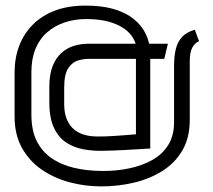

<svg xmlns="http://www.w3.org/2000/svg" viewBox="-20 -599 759 685"><path d="M690 -452 675 -493Q647 -485 630.5 -468Q614 -451 607.5 -425Q601 -399 601 -364V-163Q601 -115 580 -81.5Q559 -48 523 -28Q487 -8 442 1.5Q397 11 349 11Q292 11 245 0Q198 -11 163.5 -35Q129 -59 110.5 -97Q92 -135 92 -190V-342Q92 -389 106.5 -424.5Q121 -460 148 -483.5Q175 -507 210.5 -519Q246 -531 288 -531Q359 -531 405 -507.5Q451 -484 464 -443H297Q269 -443 244 -435.5Q219 -428 199 -410Q179 -392 167.5 -362.5Q156 -333 156 -289V-234Q156 -178 172.5 -143Q189 -108 217 -90Q245 -72 279 -66Q313 -60 349 -61Q363 -61 384 -62Q405 -63 428 -64Q451 -65 471 -66.5Q491 -68 503.5 -68.5Q516 -69 516 -69V-389H566L579 -443H512Q506 -471 490 -495.5Q474 -520 446.5 -539Q419 -558 379 -568.5Q339 -579 285 -579Q224 -579 177 -561.5Q130 -544 97.5 -511.5Q65 -479 48.5 -435.5Q32 -392 32 -339V-184Q32 -119 58 -72Q84 -25 128 5.5Q172 36 227 51Q282 66 341 66Q402 66 458.5 52.5Q515 39 560 10.5Q605 -18 631 -63Q657 -108 657 -171V-381Q657 -400 660.5 -414Q664 -428 671.5 -437.5Q679 -447 690 -452ZM294 -389H465V-120Q465 -120 454 -119Q443 -118 423.5 -116.5Q404 -115 379.5 -113.5Q355 -112 329 -112Q269 -112 239 -142Q209 -172 209 -228V-286Q209 -335 224 -356.5Q239 -378 259 -383.5Q279 -389 294 -389Z"/></svg>

Font: Advent Pro
Style: Regular
Weight: 400
Designer: VivaRado, Andreas Kalpakidis
Foundry: VivaRado, Andreas Kalpakidis
Version: Version 3.000